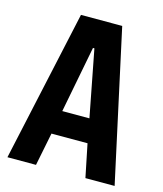

<svg xmlns="http://www.w3.org/2000/svg" viewBox="-105 -766 715 844"><g transform="rotate(15 252.5 -344.0)"><path d="M8.4 0 158.7 -688H346.4L496.2 0H363.3L332.6 -150.4H168.5L138.4 0ZM188.8 -258.3H312.3L253.8 -561.3H247.3Z"/></g></svg>

Font: Saira Thin Condensed
Style: Regular
Weight: 100
Width: 3
Version: Version 1.101